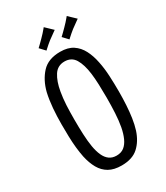

<svg xmlns="http://www.w3.org/2000/svg" viewBox="-213 -958 914 1054"><g transform="rotate(-30 244.5 -431.0)"><path d="M237 5Q189 5 157.5 -13Q126 -31 107 -64.5Q88 -98 78 -144Q72 -174 68.5 -207.5Q65 -241 64 -279Q63 -317 63 -357Q63 -382 64 -407Q65 -432 67 -456.5Q69 -481 72.5 -504.5Q76 -528 81 -550Q98 -617 138.5 -661Q179 -705 255 -705Q304 -705 335 -684.5Q366 -664 384.5 -628.5Q403 -593 412 -547Q421 -504 423.5 -454.5Q426 -405 426 -355Q426 -311 423.5 -269.5Q421 -228 415.5 -191Q410 -154 400 -122Q381 -64 343 -29.5Q305 5 237 5ZM240 -56Q269 -56 288 -71Q307 -86 319.5 -113.5Q332 -141 339 -178Q346 -216 348.5 -262Q351 -308 351 -360Q351 -404 349.5 -443Q348 -482 344 -514Q336 -576 314.5 -611.5Q293 -647 249 -647Q205 -647 181.5 -610.5Q158 -574 148 -515Q145 -497 142.5 -476.5Q140 -456 139 -434.5Q138 -413 137.5 -390.5Q137 -368 137 -345Q137 -294 139 -249.5Q141 -205 147 -169Q153 -134 164.5 -108.5Q176 -83 194.5 -69.5Q213 -56 240 -56ZM194 -748 163 -781Q163 -781 168.5 -786Q174 -791 183 -800Q192 -809 202 -819Q212 -829 222 -840Q232 -851 238.5 -859Q245 -867 245 -867L290 -824Q290 -824 281.5 -818Q273 -812 261.5 -803.5Q250 -795 240 -788Q231 -781 220 -771.5Q209 -762 201.5 -755Q194 -748 194 -748ZM334 -738 303 -771Q303 -771 308.5 -776Q314 -781 323 -790Q332 -799 342 -809Q352 -819 362 -830Q372 -841 378.5 -849Q385 -857 385 -857L430 -814Q430 -814 421.5 -808Q413 -802 401.5 -793.5Q390 -785 380 -778Q371 -771 360 -761.5Q349 -752 341.5 -745Q334 -738 334 -738Z"/></g></svg>

Font: Truculenta
Style: Regular
Weight: 400
Designer: Ivan Castro, Eva Sanz & Omnibus-Type Team
Foundry: Omnibus-Type
Version: Version 1.002